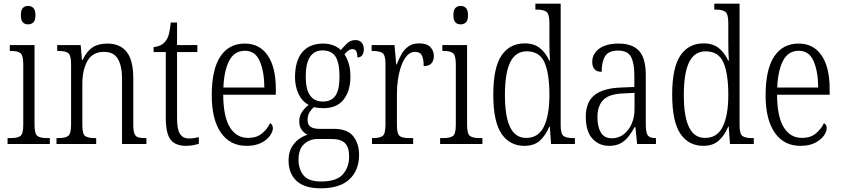

<svg xmlns="http://www.w3.org/2000/svg" viewBox="-20 -780 4557 1040"><path d="M132 -648Q115 -648 104 -658.5Q93 -669 93 -698Q93 -726 104 -737Q115 -748 132 -748Q149 -748 160.5 -737Q172 -726 172 -698Q172 -669 160.5 -658.5Q149 -648 132 -648ZM21 0V-32H37Q75 -32 90.5 -43.5Q106 -55 106 -103V-431Q106 -479 91.5 -491.5Q77 -504 41 -504H33V-536H167V-106Q167 -56 182 -44Q197 -32 236 -32H250V0Z M286 0V-32H296Q334 -32 349.5 -44Q365 -56 365 -105V-433Q365 -481 349.5 -492.5Q334 -504 298 -504H290V-536H417L424 -455H427Q450 -503 481.5 -523.5Q513 -544 561 -544Q631 -544 666.5 -498.5Q702 -453 702 -355V-105Q702 -72 708 -56.5Q714 -41 728 -36.5Q742 -32 767 -32H773V0H641V-355Q641 -421 619 -460Q597 -499 543 -499Q482 -499 454 -450.5Q426 -402 426 -326V-102Q426 -54 441.5 -43Q457 -32 494 -32H501V0Z M988 10Q930 10 904 -23.5Q878 -57 878 -143V-498H812V-525Q854 -529 875 -555Q888 -570 894.5 -594Q901 -618 905 -658H939V-536H1049V-498H939V-141Q939 -79 955 -54.5Q971 -30 1003 -30Q1018 -30 1030.5 -32Q1043 -34 1057 -37V-1Q1044 3 1026 6.5Q1008 10 988 10Z M1315 10Q1226 10 1176.5 -61.5Q1127 -133 1127 -263Q1127 -404 1173.5 -474Q1220 -544 1306 -544Q1386 -544 1430 -480Q1474 -416 1474 -298V-267H1189Q1190 -147 1225.5 -90Q1261 -33 1324 -33Q1370 -33 1399 -57Q1428 -81 1443 -113Q1449 -110 1453.5 -103.5Q1458 -97 1458 -85Q1458 -67 1442 -44.5Q1426 -22 1394.5 -6Q1363 10 1315 10ZM1412 -306Q1411 -395 1386.5 -450Q1362 -505 1307 -505Q1250 -505 1222 -452Q1194 -399 1190 -306Z M1717 240Q1629 240 1586 199.5Q1543 159 1543 89Q1543 48 1558.5 20Q1574 -8 1597.5 -25.5Q1621 -43 1646 -50Q1629 -58 1615 -75.5Q1601 -93 1601 -123Q1601 -152 1616 -174Q1631 -196 1652 -212Q1617 -230 1597.5 -270.5Q1578 -311 1578 -361Q1578 -450 1617 -497Q1656 -544 1731 -544Q1762 -544 1786.5 -534Q1811 -524 1826 -509Q1839 -524 1858.5 -543.5Q1878 -563 1905 -563Q1928 -563 1939.5 -548.5Q1951 -534 1951 -514Q1951 -495 1942.5 -482Q1934 -469 1916 -469Q1916 -490 1910 -502Q1904 -514 1890 -514Q1878 -514 1868 -507Q1858 -500 1846 -486Q1859 -466 1868.5 -437.5Q1878 -409 1878 -364Q1878 -288 1841.5 -241Q1805 -194 1731 -194Q1721 -194 1705 -195.5Q1689 -197 1681 -200Q1667 -189 1656.5 -172Q1646 -155 1646 -130Q1646 -104 1662.5 -93Q1679 -82 1711 -82H1788Q1862 -82 1893.5 -42Q1925 -2 1925 59Q1925 142 1873 191Q1821 240 1717 240ZM1729 -230Q1776 -230 1797.5 -262.5Q1819 -295 1819 -365Q1819 -441 1797 -474Q1775 -507 1727 -507Q1683 -507 1659.5 -472.5Q1636 -438 1636 -364Q1636 -230 1729 -230ZM1719 203Q1803 203 1837 164.5Q1871 126 1871 68Q1871 17 1848.5 -5Q1826 -27 1777 -27H1699Q1658 -27 1627.5 0Q1597 27 1597 86Q1597 135 1623.5 169Q1650 203 1719 203Z M1995 0V-32H2000Q2037 -32 2052.5 -43.5Q2068 -55 2068 -106V-433Q2068 -481 2052 -492.5Q2036 -504 1998 -504H1993V-536H2117L2126 -431H2129Q2140 -460 2154.5 -486Q2169 -512 2192 -528.5Q2215 -545 2250 -545Q2291 -545 2310.5 -525.5Q2330 -506 2330 -476Q2330 -452 2317 -437Q2304 -422 2275 -422Q2275 -459 2265.5 -479Q2256 -499 2227 -499Q2203 -499 2184.5 -478.5Q2166 -458 2154 -424.5Q2142 -391 2136 -351.5Q2130 -312 2130 -275V-103Q2130 -54 2145.5 -43Q2161 -32 2198 -32H2218V0Z M2475 -648Q2458 -648 2447 -658.5Q2436 -669 2436 -698Q2436 -726 2447 -737Q2458 -748 2475 -748Q2492 -748 2503.5 -737Q2515 -726 2515 -698Q2515 -669 2503.5 -658.5Q2492 -648 2475 -648ZM2364 0V-32H2380Q2418 -32 2433.5 -43.5Q2449 -55 2449 -103V-431Q2449 -479 2434.5 -491.5Q2420 -504 2384 -504H2376V-536H2510V-106Q2510 -56 2525 -44Q2540 -32 2579 -32H2593V0Z M2821 10Q2741 10 2696.5 -55.5Q2652 -121 2652 -267Q2652 -414 2696.5 -479.5Q2741 -545 2822 -545Q2873 -545 2905 -519Q2937 -493 2955 -452H2959Q2957 -476 2956.5 -502.5Q2956 -529 2956 -555V-654Q2956 -704 2940 -716Q2924 -728 2889 -728H2880V-760H3017V-101Q3017 -55 3032.5 -43.5Q3048 -32 3084 -32H3094V0H2965L2958 -95H2956Q2936 -47 2904.5 -18.5Q2873 10 2821 10ZM2831 -33Q2896 -33 2926 -94Q2956 -155 2956 -266Q2956 -381 2929.5 -441.5Q2903 -502 2833 -502Q2773 -502 2744 -443.5Q2715 -385 2715 -265Q2715 -147 2744 -89.5Q2773 -32 2831 -33Z M3279 10Q3225 10 3189 -29Q3153 -68 3153 -148Q3153 -227 3200.5 -265Q3248 -303 3347 -306L3416 -309V-372Q3416 -436 3398.5 -471Q3381 -506 3328 -506Q3277 -506 3258 -476Q3239 -446 3239 -391Q3188 -391 3188 -445Q3188 -489 3226 -516.5Q3264 -544 3331 -544Q3405 -544 3441.5 -504.5Q3478 -465 3478 -372V-110Q3478 -61 3489 -46.5Q3500 -32 3530 -32H3533V0H3431L3422 -91H3417Q3402 -63 3384 -40Q3366 -17 3341 -3.5Q3316 10 3279 10ZM3294 -31Q3331 -31 3358.5 -52.5Q3386 -74 3401.5 -109.5Q3417 -145 3417 -188V-277L3357 -274Q3278 -271 3247 -238Q3216 -205 3216 -145Q3216 -94 3234.5 -62.5Q3253 -31 3294 -31Z M3790 10Q3710 10 3665.5 -55.5Q3621 -121 3621 -267Q3621 -414 3665.5 -479.5Q3710 -545 3791 -545Q3842 -545 3874 -519Q3906 -493 3924 -452H3928Q3926 -476 3925.5 -502.5Q3925 -529 3925 -555V-654Q3925 -704 3909 -716Q3893 -728 3858 -728H3849V-760H3986V-101Q3986 -55 4001.5 -43.5Q4017 -32 4053 -32H4063V0H3934L3927 -95H3925Q3905 -47 3873.5 -18.5Q3842 10 3790 10ZM3800 -33Q3865 -33 3895 -94Q3925 -155 3925 -266Q3925 -381 3898.5 -441.5Q3872 -502 3802 -502Q3742 -502 3713 -443.5Q3684 -385 3684 -265Q3684 -147 3713 -89.5Q3742 -32 3800 -33Z M4315 10Q4226 10 4176.5 -61.5Q4127 -133 4127 -263Q4127 -404 4173.5 -474Q4220 -544 4306 -544Q4386 -544 4430 -480Q4474 -416 4474 -298V-267H4189Q4190 -147 4225.5 -90Q4261 -33 4324 -33Q4370 -33 4399 -57Q4428 -81 4443 -113Q4449 -110 4453.5 -103.5Q4458 -97 4458 -85Q4458 -67 4442 -44.5Q4426 -22 4394.5 -6Q4363 10 4315 10ZM4412 -306Q4411 -395 4386.5 -450Q4362 -505 4307 -505Q4250 -505 4222 -452Q4194 -399 4190 -306Z"/></svg>

Font: Noto Serif Bengali Condensed Light
Style: Regular
Weight: 300
Width: 3
Designer: Juan Bruce, Universal Thirst, Indian Type Foundry and the Monotype Design Team.
Foundry: Monotype Imaging Inc.
Version: Version 2.003; ttfautohint (v1.8.4.7-5d5b)